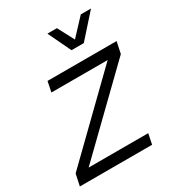

<svg xmlns="http://www.w3.org/2000/svg" viewBox="-195 -839 867 946"><g transform="rotate(-30 238.5 -366.0)"><path d="M281 -602H351L467 -732H409L322 -639L273 -732H219ZM-19 0H392L404 -59H65L482 -464L496 -530H103L91 -471H411L-5 -66Z"/></g></svg>

Font: Geist Light
Style: Italic
Weight: 300
Italic angle: -12°
Designer: Basement.studio, Andrés Briganti, Mateo Zaragoza
Foundry: Basement.studio, Vercel, Andrés Briganti, Guido Ferreyra, Mateo Zaragoza
Version: Version 1.500